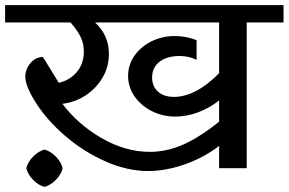

<svg xmlns="http://www.w3.org/2000/svg" viewBox="-42 -658 1129 751"><path d="M1067 -570H923V0H815V-87Q753 -40 679 -14.5Q605 11 537 11Q456 11 371 -26.5Q286 -64 214 -125.5Q142 -187 97 -258Q57 -322 57 -358Q57 -387 77 -411Q97 -435 126 -435L188 -334Q233 -345 259.5 -377.5Q286 -410 286 -457Q286 -486 274 -512Q262 -538 234 -570H-22V-638H1067ZM815 -182V-265Q777 -235 732.5 -218.5Q688 -202 644 -202Q594 -202 551.5 -223.5Q509 -245 484 -281.5Q459 -318 459 -361Q459 -404 483.5 -439.5Q508 -475 550 -496Q592 -517 642 -517Q685 -517 727 -501V-424Q696 -439 661 -439Q611 -439 582 -416.5Q553 -394 553 -355Q553 -320 576 -299.5Q599 -279 639 -279Q681 -279 726.5 -303Q772 -327 815 -372V-570H330Q384 -520 384 -447Q384 -398 360 -356Q336 -314 294.5 -286Q253 -258 202 -252Q263 -171 356 -117.5Q449 -64 544 -64Q610 -64 674.5 -92.5Q739 -121 815 -182ZM203 0Q197 25 176 46Q155 67 132 73Q109 67 88 46Q67 25 61 0Q67 -25 88 -46Q109 -67 132 -73Q155 -67 176 -46Q197 -25 203 0Z"/></svg>

Font: Amiko SemiBold
Style: Regular
Weight: 600
Designer: Pablo Impallari, Rodrigo Fuenzalida, Andres Torresi
Foundry: Impallari Type
Version: Version 1.001; ttfautohint (v1.3)